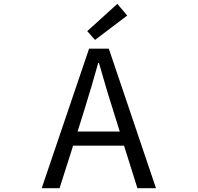

<svg xmlns="http://www.w3.org/2000/svg" viewBox="-20 -989 1040 1009"><path d="M648.4 -907.2 479.5 -779.3 438.5 -825.2 596.7 -968.8ZM387.7 -297.9H609.4L574.2 -410.2Q550.8 -480.5 500 -658.2H496.1Q461.9 -535.2 422.9 -410.2ZM702.1 0 631.8 -223.6H364.3L293 0H199.2L448.2 -733.4H551.8L799.8 0Z"/></svg>

Font: Gen Shin Gothic Monospace Regular
Style: Regular
Weight: 400
Designer: [Source Han Sans]
Ryoko NISHIZUKA  (kana & ideographs); Paul D. Hunt (Latin, Greek & Cyrillic); Wenlong ZHANG  (bopomofo
Version: Version 1.002.20150607